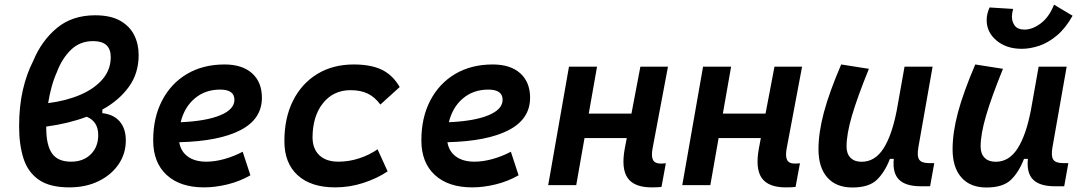

<svg xmlns="http://www.w3.org/2000/svg" viewBox="-20 -809 4728 839"><path d="M427.2 -330.1V-314.5Q476.6 -309.1 503.2 -278.1Q529.8 -247.1 529.8 -195.3Q529.8 -137.7 498.3 -91.3Q466.8 -44.9 411.1 -17.6Q355.5 9.8 282.7 9.8Q197.8 9.8 149.9 -23.2Q102.1 -56.2 82.8 -116.2Q63.5 -176.3 63.5 -256.8Q63.5 -344.2 79.8 -415.5Q96.2 -486.8 125.5 -543.5Q161.6 -630.9 228.5 -686.5Q295.4 -742.2 395.5 -742.2Q462.4 -742.2 504.4 -718.8Q546.4 -695.3 566.2 -656Q585.9 -616.7 585.9 -568.4Q585.9 -488.3 542.7 -429Q499.5 -369.6 427.2 -330.1ZM190.4 -358.4Q268.6 -368.2 330.3 -394.5Q392.1 -420.9 428 -462.6Q463.9 -504.4 463.9 -559.6Q463.9 -629.4 387.2 -629.4Q329.1 -629.4 289.8 -591.1Q250.5 -552.7 228.5 -493.7Q215.3 -464.8 205.8 -430.2Q196.3 -395.5 190.4 -358.4ZM358.9 -298.8Q318.4 -283.7 273.9 -272.9Q229.5 -262.2 182.1 -255.9Q182.1 -252.4 182.1 -249.5Q182.1 -174.8 207.3 -138.7Q232.4 -102.5 290.5 -102.5Q344.2 -102.5 376.7 -134.8Q409.2 -167 409.2 -218.8Q409.2 -278.3 358.9 -298.8Z M881.8 -102.5Q918.5 -102.5 960.2 -114Q1002 -125.5 1040.5 -146L1074.2 -43Q1027.3 -16.1 973.9 -3.2Q920.4 9.8 871.6 9.8Q767.1 9.8 708.3 -44.4Q649.4 -98.6 649.4 -195.8Q649.4 -295.4 688.5 -370.1Q727.5 -444.8 797.6 -486.1Q867.7 -527.3 961.4 -527.3Q1038.6 -527.3 1081.5 -488.8Q1124.5 -450.2 1124.5 -381.8Q1124.5 -289.1 1031.2 -240.5Q938 -191.9 763.2 -187.5Q770 -147 800.8 -124.8Q831.5 -102.5 881.8 -102.5ZM769.5 -274.9Q880.9 -279.8 942.6 -305.4Q1004.4 -331.1 1004.4 -373Q1004.4 -417.5 941.9 -417.5Q877 -417.5 831.3 -379.2Q785.6 -340.8 769.5 -274.9Z M1459 -102.5Q1505.4 -102.5 1550.3 -117.4Q1595.2 -132.3 1629.9 -156.7L1673.8 -60.1Q1627 -28.8 1567.1 -9.5Q1507.3 9.8 1444.8 9.8Q1338.9 9.8 1280.8 -43.2Q1222.7 -96.2 1222.7 -191.9Q1222.7 -293.5 1260.3 -368.7Q1297.9 -443.8 1366.2 -485.6Q1434.6 -527.3 1525.9 -527.3Q1601.6 -527.3 1649.2 -503.9Q1696.8 -480.5 1726.6 -428.7L1642.1 -352.1Q1617.7 -385.3 1586.7 -400.1Q1555.7 -415 1512.2 -415Q1437 -415 1391.6 -358.4Q1346.2 -301.8 1345.7 -208.5Q1346.2 -158.2 1375.7 -130.4Q1405.3 -102.5 1459 -102.5Z M2053.7 -102.5Q2090.3 -102.5 2132.1 -114Q2173.8 -125.5 2212.4 -146L2246.1 -43Q2199.2 -16.1 2145.8 -3.2Q2092.3 9.8 2043.5 9.8Q1939 9.8 1880.1 -44.4Q1821.3 -98.6 1821.3 -195.8Q1821.3 -295.4 1860.4 -370.1Q1899.4 -444.8 1969.5 -486.1Q2039.6 -527.3 2133.3 -527.3Q2210.4 -527.3 2253.4 -488.8Q2296.4 -450.2 2296.4 -381.8Q2296.4 -289.1 2203.1 -240.5Q2109.9 -191.9 1935.1 -187.5Q1941.9 -147 1972.7 -124.8Q2003.4 -102.5 2053.7 -102.5ZM1941.4 -274.9Q2052.7 -279.8 2114.5 -305.4Q2176.3 -331.1 2176.3 -373Q2176.3 -417.5 2113.8 -417.5Q2048.8 -417.5 2003.2 -379.2Q1957.5 -340.8 1941.4 -274.9Z M2375.5 0 2466.3 -517.6H2588.9L2552.7 -312.5H2739.3L2778.3 -517.6H2898.9L2832 -162.6Q2825.2 -127 2833.3 -110.6Q2841.3 -94.2 2866.7 -94.2Q2877.4 -94.2 2889.6 -95.7L2870.6 7.8Q2854.5 9.8 2827.6 9.8Q2751 9.8 2722.4 -31.7Q2693.8 -73.2 2710.4 -161.6L2718.8 -205.6H2534.2L2498 0Z M2961.4 0 3052.2 -517.6H3174.8L3138.7 -312.5H3325.2L3364.3 -517.6H3484.9L3418 -162.6Q3411.1 -127 3419.2 -110.6Q3427.2 -94.2 3452.6 -94.2Q3463.4 -94.2 3475.6 -95.7L3456.5 7.8Q3440.4 9.8 3413.6 9.8Q3336.9 9.8 3308.3 -31.7Q3279.8 -73.2 3296.4 -161.6L3304.7 -205.6H3120.1L3084 0Z M3704.6 10.3Q3633.8 10.3 3595.2 -33.4Q3556.6 -77.1 3556.6 -156.7Q3556.6 -229.5 3580.1 -317.4Q3603.5 -405.3 3655.8 -527.3L3776.9 -508.3Q3726.1 -383.3 3702.6 -302.7Q3679.2 -222.2 3679.2 -168.9Q3679.2 -137.2 3696.5 -119.6Q3713.9 -102.1 3745.1 -102.1Q3803.2 -102.1 3840.3 -159.7Q3877.4 -217.3 3898.4 -325.7V-325.2L3932.6 -517.6H4055.2L3993.2 -166Q3986.3 -127 3996.6 -111.6Q4006.8 -96.2 4040 -96.2H4062.5L4044.4 4.9H4003.4Q3937.5 4.9 3908.4 -24.2Q3879.4 -53.2 3885.7 -114.7H3868.7Q3846.2 -56.2 3811.3 -22.9Q3776.4 10.3 3704.6 10.3Z M4290.5 10.3Q4219.7 10.3 4181.2 -33.4Q4142.6 -77.1 4142.6 -156.7Q4142.6 -229.5 4166 -317.4Q4189.5 -405.3 4241.7 -527.3L4362.8 -508.3Q4312 -383.3 4288.6 -302.7Q4265.1 -222.2 4265.1 -168.9Q4265.1 -137.2 4282.5 -119.6Q4299.8 -102.1 4331.1 -102.1Q4389.2 -102.1 4426.3 -159.7Q4463.4 -217.3 4484.4 -325.7V-325.2L4518.6 -517.6H4641.1L4579.1 -166Q4572.3 -127 4582.5 -111.6Q4592.8 -96.2 4626 -96.2H4648.4L4630.4 4.9H4589.4Q4523.4 4.9 4494.4 -24.2Q4465.3 -53.2 4471.7 -114.7H4454.6Q4432.1 -56.2 4397.2 -22.9Q4362.3 10.3 4290.5 10.3ZM4444.8 -595.7Q4377.9 -595.7 4334.7 -631.8Q4291.5 -668 4291.5 -721.2Q4291.5 -748 4304.2 -776.4L4407.2 -770Q4401.9 -751.5 4401.9 -736.3Q4401.9 -712.9 4414.8 -696.3Q4427.7 -679.7 4457 -679.7Q4491.7 -679.7 4528.1 -707Q4564.5 -734.4 4585.9 -788.6L4667 -740.2Q4636.2 -685.5 4598.4 -653.8Q4560.5 -622.1 4521 -608.9Q4481.4 -595.7 4444.8 -595.7Z"/></svg>

Font: Cascadia Mono NF SemiBold
Style: Italic
Weight: 600
Italic angle: -10°
Monospace: yes
Designer: Aaron Bell
Foundry: Saja Typeworks
Version: Version 2404.023; ttfautohint (v1.8.4)